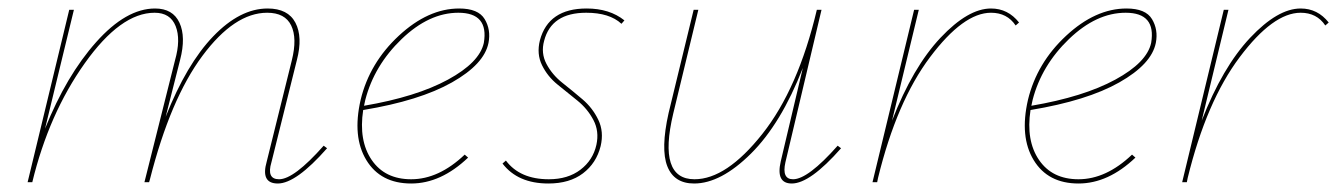

<svg xmlns="http://www.w3.org/2000/svg" viewBox="-20 -429 3148 452"><path d="M742 -86 750 -80Q677 3 634 3Q593 3 608 -49L667 -287Q680 -339 665.5 -369Q651 -399 609 -399Q532 -399 456.5 -297.5Q381 -196 333 -7L331 0H320L392 -287Q406 -336 393.5 -367.5Q381 -399 344 -399Q264 -399 179.5 -280Q95 -161 56 0H45L143 -406H154L86 -126Q136 -251 206.5 -330Q277 -409 345 -409Q387 -409 402.5 -375.5Q418 -342 404 -288L370 -154Q419 -278 482 -343.5Q545 -409 610 -409Q658 -409 675.5 -375.5Q693 -342 679 -288L619 -47Q607 -7 637 -7Q672 -7 742 -86Z M1061 -409Q1106 -409 1121 -384Q1136 -359 1130 -328Q1120 -278 1044 -235Q968 -192 835 -170Q824 -98 855 -52.5Q886 -7 948 -7Q1013 -7 1074 -65L1082 -58Q1018 3 948 3Q876 3 842.5 -52Q809 -107 829 -194Q850 -281 919 -345Q988 -409 1061 -409ZM1119 -328Q1131 -399 1059 -399Q990 -399 925.5 -337Q861 -275 840 -194L837 -180Q960 -201 1034.5 -241.5Q1109 -282 1119 -328Z M1271 3Q1199 3 1163 -44L1171 -51Q1204 -7 1272 -7Q1317 -7 1346.5 -29.5Q1376 -52 1384 -88Q1391 -120 1377 -146.5Q1363 -173 1339.5 -192Q1316 -211 1292.5 -230Q1269 -249 1256 -275.5Q1243 -302 1251 -334Q1271 -409 1361 -409Q1415 -409 1450 -381L1443 -373Q1415 -399 1360 -399Q1278 -399 1261 -333Q1253 -304 1266.5 -278.5Q1280 -253 1304 -234Q1328 -215 1351.5 -195Q1375 -175 1388.5 -147Q1402 -119 1394 -85Q1384 -45 1352.5 -21Q1321 3 1271 3Z M1952 -86 1960 -80Q1887 3 1844 3Q1806 3 1818 -49L1870 -269Q1819 -138 1748 -67.5Q1677 3 1614 3Q1567 3 1551 -37.5Q1535 -78 1554 -163L1613 -406H1624L1565 -162Q1528 -7 1615 -7Q1690 -7 1774.5 -113.5Q1859 -220 1903 -406H1914L1829 -47Q1820 -7 1847 -7Q1882 -7 1952 -86Z M2313 -409Q2353 -409 2379 -376L2371 -369Q2351 -399 2313 -399Q2248 -399 2169.5 -294.5Q2091 -190 2047 -10L2045 0H2034L2132 -406H2143L2080 -145Q2129 -271 2194 -340Q2259 -409 2313 -409Z M2632 -409Q2677 -409 2692 -384Q2707 -359 2701 -328Q2691 -278 2615 -235Q2539 -192 2406 -170Q2395 -98 2426 -52.5Q2457 -7 2519 -7Q2584 -7 2645 -65L2653 -58Q2589 3 2519 3Q2447 3 2413.5 -52Q2380 -107 2400 -194Q2421 -281 2490 -345Q2559 -409 2632 -409ZM2690 -328Q2702 -399 2630 -399Q2561 -399 2496.5 -337Q2432 -275 2411 -194L2408 -180Q2531 -201 2605.5 -241.5Q2680 -282 2690 -328Z M3042 -409Q3082 -409 3108 -376L3100 -369Q3080 -399 3042 -399Q2977 -399 2898.5 -294.5Q2820 -190 2776 -10L2774 0H2763L2861 -406H2872L2809 -145Q2858 -271 2923 -340Q2988 -409 3042 -409Z"/></svg>

Font: EauTestInfant Hairline
Style: Italic
Weight: 250
Italic angle: -12°
Designer: Christian Thalmann (Catharsis Fonts)
Version: Version 0.001;PS 000.001;hotconv 1.0.88;makeotf.lib2.5.64775